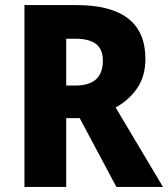

<svg xmlns="http://www.w3.org/2000/svg" viewBox="-20 -734 660 754"><path d="M280 -714Q551 -714 551 -503Q551 -435 519 -388Q487 -341 434 -312L620 0H437L293 -270H240V0H76V-714ZM275 -582H240V-398H276Q384 -398 384 -496Q384 -540 357.5 -561Q331 -582 275 -582Z"/></svg>

Font: Noto Sans Armenian SemiCondensed ExtraBold
Style: Regular
Weight: 800
Width: 4
Designer: Monotype Design Team
Foundry: Monotype Imaging Inc.
Version: Version 2.008; ttfautohint (v1.8.4.7-5d5b)